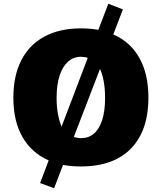

<svg xmlns="http://www.w3.org/2000/svg" viewBox="-20 -871 859 1017"><path d="M266.6 126 192.4 98.6 237.8 -21.5Q148.4 -60.5 99.6 -144.3Q50.8 -228 50.8 -353Q50.8 -470.7 93.3 -552.7Q135.7 -634.8 216.1 -677.7Q296.4 -720.7 408.7 -720.7Q459 -720.7 501 -712.9L553.7 -851.1L630.9 -821.3L580.1 -688.5Q670.4 -649.4 718.3 -564.2Q766.1 -479 766.1 -354.5Q766.1 -235.4 723.9 -154.1Q681.6 -72.8 602.1 -31Q522.5 10.7 409.2 10.7Q383.8 10.7 360.1 8.8Q336.4 6.8 314 2.4ZM306.2 -200.2 444.8 -564.5Q436.5 -567.4 427.5 -568.8Q418.5 -570.3 409.2 -570.3Q369.6 -570.3 340.6 -544.7Q311.5 -519 295.7 -470.5Q279.8 -421.9 279.8 -352.5Q279.8 -303.7 287.1 -265.9Q294.4 -228 306.2 -200.2ZM409.7 -139.2Q449.2 -139.2 477.5 -163.3Q505.9 -187.5 521.2 -235.1Q536.6 -282.7 536.6 -352.5Q536.6 -400.9 529.5 -439.5Q522.5 -478 509.8 -505.9L371.1 -146Q390.1 -139.2 409.7 -139.2Z"/></svg>

Font: Comme Black
Style: Regular
Weight: 900
Version: Version 1.000;gftools[0.9.27]